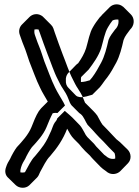

<svg xmlns="http://www.w3.org/2000/svg" viewBox="-20 -772 647 892"><path d="M356 -407V-399V-391C369 -391 385 -395 397 -399C400 -403 404 -407 408 -412C424 -433 437 -457 450 -481C466 -511 476 -550 484 -586C491 -606 503 -618 514 -634L521 -642C530 -654 532 -668 530 -681C522 -682 511 -681 503 -677C496 -668 488 -657 482 -646C466 -620 460 -581 450 -548C438 -511 413 -477 392 -449L357 -414C357 -413 356 -409 356 -407ZM286 -407C287 -418 292 -428 299 -435L334 -471C337 -474 341 -477 343 -478C359 -501 372 -523 380 -548C390 -581 396 -620 412 -646C421 -662 432 -677 443 -691L451 -699C452 -701 454 -703 455 -704L490 -739C505 -754 532 -757 550 -742C551 -741 552 -741 553 -740L588 -705C604 -689 606 -662 591 -642L584 -634C573 -618 561 -606 554 -586C546 -550 536 -511 520 -481C507 -457 494 -433 478 -412C463 -394 458 -384 444 -367L409 -332C396 -329 370 -318 350 -321C343 -322 337 -324 332 -329L297 -365C289 -373 285 -385 286 -399ZM142 -610C139 -619 139 -628 140 -635C146 -636 154 -636 159 -635L164 -622C176 -589 188 -553 201 -520C215 -486 231 -436 248 -404C255 -390 263 -373 271 -362C281 -347 291 -331 298 -312C302 -301 306 -290 313 -282L348 -247C350 -245 353 -243 355 -242C370 -230 377 -206 387 -192L409 -169C421 -156 430 -145 441 -134L461 -114C478 -95 494 -79 512 -61C515 -53 516 -43 515 -35C503 -32 491 -34 480 -41L471 -48C469 -49 465 -52 464 -53L441 -77C432 -86 423 -95 416 -105L386 -135C380 -142 376 -148 373 -155C367 -165 360 -180 351 -190L316 -226C308 -234 297 -243 289 -250L281 -257L246 -222C245 -218 243 -214 241 -211L234 -202C228 -194 222 -174 218 -165C207 -140 198 -120 183 -98C170 -80 157 -63 143 -47C123 -27 111 2 97 26C96 27 96 27 96 28C89 30 81 30 75 29C74 21 75 14 78 5C83 -11 89 -21 97 -34C104 -50 118 -75 128 -88C153 -115 181 -145 196 -181C204 -201 215 -228 225 -246C233 -248 239 -248 247 -247L282 -282L275 -296C263 -318 248 -340 236 -365C219 -398 200 -453 186 -487L174 -523C167 -546 155 -571 148 -593ZM72 -610 78 -593C85 -571 97 -546 104 -523L116 -487C130 -453 149 -398 166 -365C177 -341 190 -322 202 -300L172 -270C170 -268 169 -266 167 -264L160 -255C147 -235 135 -204 126 -181C111 -145 83 -115 58 -88C48 -75 34 -50 27 -34C19 -21 13 -11 8 5C1 24 5 41 16 52L52 87C69 104 99 105 116 89L117 88L152 53C158 47 162 38 166 28C166 27 166 27 167 26C181 2 193 -27 213 -47C245 -84 273 -124 292 -174C302 -156 310 -140 324 -126L347 -103C355 -93 366 -80 376 -70L398 -49C402 -44 407 -38 412 -33L447 3C454 10 462 16 471 22L480 29C500 42 525 37 539 23L574 -13C592 -31 590 -60 573 -77L537 -112C532 -117 526 -120 521 -125L502 -145C487 -161 472 -177 456 -193C448 -204 440 -221 432 -235C427 -242 420 -250 414 -256L379 -291L375 -295C373 -299 370 -306 368 -312C361 -331 351 -347 341 -362C333 -373 325 -390 318 -404C301 -436 285 -486 271 -520C258 -553 246 -589 234 -622L228 -640C226 -646 222 -652 217 -657L182 -692C179 -695 175 -699 170 -701C151 -711 130 -706 117 -693L82 -658C71 -647 65 -629 72 -610Z"/></svg>

Font: Dictator
Style: Chalk
Weight: 500
Version: Version MIL.1277